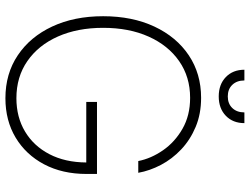

<svg xmlns="http://www.w3.org/2000/svg" viewBox="-130 -813 954 734"><g transform="rotate(90 347.0 -446.0)"><path d="M355.5 10.3Q261.7 10.3 191.2 -37.1Q120.6 -84.5 81.3 -168.7Q42 -252.9 42 -363.3Q42 -474.6 81.5 -559.1Q121.1 -643.6 191.4 -690.7Q261.7 -737.8 354 -737.8Q415.5 -737.8 465.1 -717Q514.6 -696.3 551.3 -661.6Q587.9 -627 610.4 -584.2Q632.8 -541.5 640.6 -497.6H595.7Q585.9 -546.9 554.4 -592.3Q522.9 -637.7 472.2 -666.7Q421.4 -695.8 354 -695.8Q273.9 -695.8 213.6 -653.8Q153.3 -611.8 119.9 -537.1Q86.4 -462.4 86.4 -363.3Q86.4 -265.1 119.6 -190.4Q152.8 -115.7 213.4 -73.7Q273.9 -31.7 355.5 -31.7Q427.7 -31.7 482.9 -64.7Q538.1 -97.7 569.3 -157.7Q600.6 -217.8 601.1 -298.8H369.6V-339.8H645V-299.3Q645 -207.5 608.2 -137.7Q571.3 -67.9 506.1 -28.8Q440.9 10.3 355.5 10.3ZM348.6 -805.2Q302.7 -805.2 274.7 -832.3Q246.6 -859.4 246.6 -903.3H287.6Q287.6 -874.5 304.2 -857.2Q320.8 -839.8 348.6 -839.8Q376.5 -839.8 393.1 -857.2Q409.7 -874.5 409.7 -903.3H450.7Q450.7 -859.4 422.6 -832.3Q394.5 -805.2 348.6 -805.2Z"/></g></svg>

Font: Inter Display Extra Light
Style: Regular
Weight: 200
Designer: Rasmus Andersson
Foundry: rsms
Version: Version 4.000;git-4fc901f